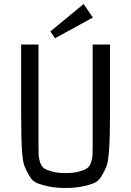

<svg xmlns="http://www.w3.org/2000/svg" viewBox="-20 -921 651 953"><path d="M440 -193V-700H526V-349Q526 -135 508 -94Q500 -74 484.5 -47.5Q469 -21 445 -11.5Q421 -2 386.5 5Q352 12 305 12Q258 12 224 5Q190 -2 165.5 -11.5Q141 -21 126 -47.5Q111 -74 102.5 -94Q94 -114 90 -162Q85 -222 85 -349V-700H171V-193Q171 -163 172 -148.5Q173 -134 179.5 -114Q186 -94 200 -85Q214 -76 240.5 -69Q267 -62 306 -62Q345 -62 371 -69Q397 -76 411 -85Q425 -94 431.5 -114Q438 -134 439 -148.5Q440 -163 440 -193ZM253 -731 230 -765 395 -901 441 -834Z"/></svg>

Font: Strait
Style: Regular
Weight: 400
Width: 3
Designer: Eduardo Rodriguez Tunni
Foundry: Eduardo Rodriguez Tunni
Version: Version 1.001